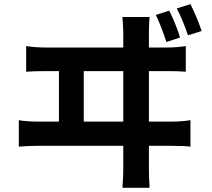

<svg xmlns="http://www.w3.org/2000/svg" viewBox="-20 -847 1017 921"><path d="M792 -795.9Q828.1 -720.7 843.8 -667L778.3 -645.5Q750 -730.5 727.5 -775.4ZM70.3 -143.6V-270.5Q106.4 -263.7 166 -263.7H262.7V-505.9H201.2Q137.7 -505.9 105.5 -502.9V-626Q147.5 -619.1 201.2 -619.1H571.3V-690.4Q571.3 -708 567.4 -765.6H697.3Q694.3 -726.6 694.3 -690.4V-619.1H781.2Q826.2 -619.1 871.1 -626V-502.9Q843.8 -505.9 781.2 -505.9H694.3V-263.7H803.7Q850.6 -263.7 893.6 -270.5V-143.6Q866.2 -147.5 803.7 -147.5H694.3V-39.1Q694.3 -1 697.3 53.7H567.4Q571.3 1 571.3 -37.1V-147.5H166Q114.3 -147.5 70.3 -143.6ZM381.8 -263.7H571.3V-505.9H381.8ZM828.1 -806.6 893.6 -827.1Q927.7 -757.8 947.3 -698.2L881.8 -677.7Q854.5 -756.8 828.1 -806.6Z"/></svg>

Font: Min Sans Bold
Style: Regular
Weight: 700
Designer: Jinseong-Kim, NotoSansCJK, Nunito
Foundry: Jinseong-Kim
Version: Version 1.400;Glyphs 3.1.2 (3151)